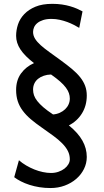

<svg xmlns="http://www.w3.org/2000/svg" viewBox="-20 -745 540 995"><path d="M341.8 -234.4Q341.8 -248 337.2 -262Q332.5 -275.9 321.3 -291Q310.1 -306.2 291.3 -322.8Q272.5 -339.4 244.6 -358.9Q224.1 -358.4 207 -352.5Q189.9 -346.7 177.5 -336.7Q165 -326.7 158.2 -312.5Q151.4 -298.3 151.4 -280.8Q151.4 -265.6 156.2 -251.2Q161.1 -236.8 173.1 -221.4Q185.1 -206.1 204.8 -189Q224.6 -171.9 254.9 -151.9Q273.9 -153.3 290 -160.6Q306.2 -168 317.6 -179Q329.1 -189.9 335.4 -204.1Q341.8 -218.3 341.8 -234.4ZM429.7 -250Q429.7 -197.8 404.8 -157.5Q379.9 -117.2 336.9 -95.2Q384.8 -56.2 407.2 -16.1Q429.7 23.9 429.7 68.4Q429.7 101.6 415 130.9Q400.4 160.2 375 182.1Q349.6 204.1 315.4 216.8Q281.2 229.5 241.7 229.5Q211.9 229.5 184.3 225.1Q156.7 220.7 132.6 212.9Q108.4 205.1 88.4 194.8Q68.4 184.6 53.7 173.3L78.1 85.4Q94.7 100.1 115.5 112.3Q136.2 124.5 158.2 133.3Q180.2 142.1 202.4 146.7Q224.6 151.4 244.1 151.4Q265.6 151.4 283.4 145Q301.3 138.7 314.2 128.7Q327.1 118.7 334.5 106Q341.8 93.3 341.8 80.6Q341.8 57.1 331.5 37.1Q321.3 17.1 302.2 -2.2Q283.2 -21.5 256.6 -41Q230 -60.5 197.8 -83Q164.6 -106 139.6 -127.2Q114.7 -148.4 97.7 -171.4Q80.6 -194.3 72 -220.5Q63.5 -246.6 63.5 -278.8Q63.5 -329.1 88.9 -364.3Q114.3 -399.4 156.2 -418Q108.4 -454.6 85.9 -488.8Q63.5 -522.9 63.5 -559.1Q63.5 -588.9 73.2 -618.4Q83 -647.9 105.5 -671.6Q127.9 -695.3 163.6 -710.2Q199.2 -725.1 251.5 -725.1Q277.8 -725.1 301 -721.7Q324.2 -718.3 343.5 -712.6Q362.8 -707 378.9 -700Q395 -692.9 407.7 -686L390.6 -600.6Q378.4 -607.9 362.8 -616Q347.2 -624 328.9 -630.9Q310.5 -637.7 289.8 -642.3Q269 -647 246.6 -647Q221.7 -647 203.6 -641.1Q185.5 -635.3 173.8 -625.7Q162.1 -616.2 156.7 -604Q151.4 -591.8 151.4 -579.6Q151.4 -561 161.6 -544.4Q171.9 -527.8 190.9 -510.7Q210 -493.7 236.6 -474.6Q263.2 -455.6 295.4 -432.1Q328.1 -408.2 353.3 -387.2Q378.4 -366.2 395.5 -344.7Q412.6 -323.2 421.1 -300.3Q429.7 -277.3 429.7 -250Z"/></svg>

Font: Andika
Style: Regular
Weight: 400
Designer: Victor Gaultney, Annie Olsen, Julie Remington, Don Collingsworth, Eric Hays
Foundry: SIL International
Version: Version 1.001